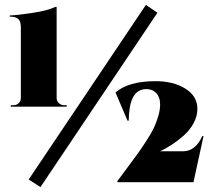

<svg xmlns="http://www.w3.org/2000/svg" viewBox="-20 -743 890 783"><path d="M575 -723 97 -11 145 20 622 -691ZM24 -308H252V-314H241Q229 -314 220 -322.5Q211 -331 211 -343V-715H206Q175 -700 113.5 -690.5Q52 -681 20 -680V-675H24Q44 -675 54.5 -665.5Q65 -656 65 -632V-343Q65 -331 56.5 -322.5Q48 -314 35 -314H24ZM505 -251H500L451 -366Q505 -412 614 -412Q687 -412 736 -381.5Q785 -351 785 -299Q785 -269 769.5 -240.5Q754 -212 729 -190Q704 -168 680 -152.5Q656 -137 633 -126H726Q777 -126 805 -188H810L769 0H459V-5Q471 -21 500 -60Q529 -99 542 -117Q555 -135 576.5 -168Q598 -201 607.5 -221.5Q617 -242 625 -268Q633 -294 633 -317Q633 -348 615.5 -365Q598 -382 568 -379Q506 -372 505 -251Z"/></svg>

Font: Cinzel Decorative Black
Style: Regular
Weight: 900
Designer: Natanael Gama
Version: Version 1.001;PS 001.001;hotconv 1.0.56;makeotf.lib2.0.21325